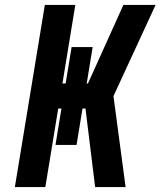

<svg xmlns="http://www.w3.org/2000/svg" viewBox="-20 -755 648 775"><path d="M364 0 325 -317H313L289 -170H204L228 -317H215L163 0H40L161 -735H284L232 -418H245L269 -565H354L330 -418H335L478 -735H608L438 -367L487 0Z"/></svg>

Font: Iosevka Heavy Extended
Style: Italic
Weight: 900
Width: 7
Italic angle: -9°
Monospace: yes
Designer: Belleve Invis
Foundry: Belleve Invis
Version: Version 32.5.0; ttfautohint (v1.8.4)